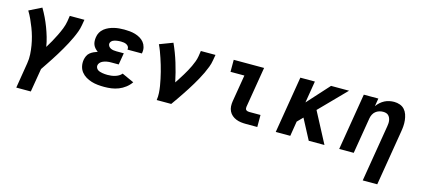

<svg xmlns="http://www.w3.org/2000/svg" viewBox="-59 -1006 3719 1698"><g transform="rotate(15 1800.0 -156.5)"><path d="M124 215 162 -18Q169 -59 166.5 -100Q164 -141 157.5 -180Q151 -219 140.5 -257Q130 -295 116 -331.5Q102 -368 86 -403Q70 -438 50 -471L164 -528Q186 -491 205 -451.5Q224 -412 239.5 -371Q255 -330 267.5 -287.5Q280 -245 287 -201Q307 -233 325 -265.5Q343 -298 359.5 -331.5Q376 -365 389.5 -399Q403 -433 409 -468L417 -520H551L542 -468Q537 -437 525.5 -406Q514 -375 500 -345Q486 -315 470.5 -285.5Q455 -256 438 -227Q421 -198 403.5 -169Q386 -140 367.5 -112Q349 -84 330.5 -56Q312 -28 293 0L257 215Z M873 8Q843 8 813 5Q783 2 755.5 -6.5Q728 -15 703.5 -29.5Q679 -44 661.5 -66Q644 -88 637.5 -117Q631 -146 636 -177Q639 -194 647 -212Q655 -230 670 -242.5Q685 -255 702.5 -263Q720 -271 738 -277Q724 -287 712.5 -299.5Q701 -312 694.5 -327.5Q688 -343 687 -361.5Q686 -380 689 -398Q692 -421 704 -442.5Q716 -464 735.5 -479Q755 -494 777 -503.5Q799 -513 822 -518.5Q845 -524 868 -526Q891 -528 914 -528Q940 -528 965.5 -525.5Q991 -523 1015 -516Q1039 -509 1060.5 -496.5Q1082 -484 1097 -465.5Q1112 -447 1118.5 -422Q1125 -397 1120 -371Q1120 -369 1119.5 -367.5Q1119 -366 1119 -364H987Q987 -365 987 -365.5Q987 -366 987 -366Q990 -380 983 -391Q976 -402 964.5 -408Q953 -414 940 -416Q927 -418 914 -418Q905 -418 895.5 -417.5Q886 -417 877 -415.5Q868 -414 859 -412Q850 -410 841.5 -405.5Q833 -401 826.5 -393.5Q820 -386 818 -377Q816 -363 823.5 -351.5Q831 -340 843 -334Q855 -328 869 -326Q883 -324 897 -324H964L946 -217H880Q869 -217 858 -216.5Q847 -216 836 -213.5Q825 -211 814 -207.5Q803 -204 793 -198Q783 -192 775.5 -182.5Q768 -173 766 -162Q764 -150 769 -139Q774 -128 783 -121.5Q792 -115 803 -111.5Q814 -108 825.5 -106Q837 -104 849 -103Q861 -102 873 -102Q890 -102 907 -104Q924 -106 941 -111Q958 -116 974 -125Q990 -134 1001 -148L1111 -98Q1092 -70 1063.5 -48Q1035 -26 1003 -13.5Q971 -1 938.5 3.5Q906 8 873 8Z M1352 0Q1357 -33 1355 -65Q1353 -97 1348 -128Q1343 -159 1336.5 -189Q1330 -219 1322.5 -249.5Q1315 -280 1306 -309.5Q1297 -339 1287.5 -368Q1278 -397 1267 -426Q1256 -455 1243 -482L1364 -528Q1400 -449 1426 -364.5Q1452 -280 1470 -193Q1484 -215 1498.5 -237Q1513 -259 1526.5 -281.5Q1540 -304 1552.5 -326.5Q1565 -349 1576 -372.5Q1587 -396 1596 -420Q1605 -444 1609 -468L1617 -520H1751L1742 -468Q1737 -436 1725 -405Q1713 -374 1699 -344Q1685 -314 1668.5 -284.5Q1652 -255 1635 -226Q1618 -197 1599.5 -168.5Q1581 -140 1562.5 -112Q1544 -84 1524.5 -56Q1505 -28 1485 0Z M2169 0Q2145 0 2122 -3Q2099 -6 2078 -14.5Q2057 -23 2040 -37.5Q2023 -52 2013 -72.5Q2003 -93 2001.5 -116.5Q2000 -140 2004 -164L2045 -410H1918V-520H2196L2134 -146Q2133 -138 2134.5 -130.5Q2136 -123 2141.5 -118.5Q2147 -114 2154.5 -112Q2162 -110 2169 -110H2273V0Z M2442 0 2528 -520H2661L2628 -320L2809 -520H2974L2740 -281L2888 0H2744L2646 -186L2597 -136L2575 0Z M3296 215 3382 -304Q3384 -317 3385 -330.5Q3386 -344 3384 -357Q3382 -370 3376.5 -382Q3371 -394 3362 -402.5Q3353 -411 3340.5 -414.5Q3328 -418 3314 -418Q3296 -418 3278 -412.5Q3260 -407 3245.5 -395Q3231 -383 3222.5 -366Q3214 -349 3211 -331L3156 0H3023L3109 -520H3242L3230 -447Q3243 -466 3261 -482Q3279 -498 3299.5 -508.5Q3320 -519 3342 -523.5Q3364 -528 3386 -528Q3413 -528 3438.5 -519Q3464 -510 3481 -491Q3498 -472 3506.5 -447Q3515 -422 3518 -395.5Q3521 -369 3519 -341.5Q3517 -314 3512 -286L3429 215Z"/></g></svg>

Font: Iosevka SS04 XBd Ex
Style: Italic
Weight: 800
Width: 7
Italic angle: -9°
Monospace: yes
Designer: Belleve Invis
Foundry: Belleve Invis
Version: Version 19.0.0; ttfautohint (v1.8.4)